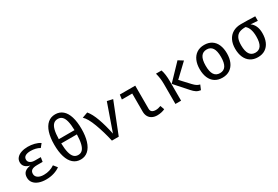

<svg xmlns="http://www.w3.org/2000/svg" viewBox="66 -1822 4177 2887"><g transform="rotate(-30 2154.0 -378.5)"><path d="M311.8 -244.1Q246.2 -244.1 216.9 -223.8Q187.7 -203.6 187.7 -160.5Q187.7 -116.9 224.6 -91.3Q261.5 -65.6 327.2 -65.6Q431.3 -65.6 513.8 -122.1L564.6 -59Q521.5 -26.7 458.5 -6.9Q395.4 12.8 321 12.8Q251.8 12.8 197.7 -6.9Q143.6 -26.7 112.8 -64.6Q82.1 -102.6 82.1 -155.9Q82.1 -215.9 116.2 -247.9Q150.3 -280 219 -289.2Q162.1 -301.5 132.8 -332.6Q103.6 -363.6 103.6 -408.7Q103.6 -454.9 132.6 -487.4Q161.5 -520 211.8 -536.7Q262.1 -553.3 324.1 -553.3Q381 -553.3 437.2 -539.5Q493.3 -525.6 533.8 -497.9L486.2 -438.5Q453.3 -458.5 413.1 -467.9Q372.8 -477.4 330.3 -477.4Q269.7 -477.4 237.4 -457.4Q205.1 -437.4 205.1 -397.4Q205.1 -362.1 235.1 -341Q265.1 -320 317.9 -320H417.4L405.6 -244.1Z M1160.5 -381.5Q1160.5 -260.5 1133.1 -171.8Q1105.6 -83.1 1052.3 -35.1Q999 12.8 923.1 12.8Q846.7 12.8 793.3 -34.1Q740 -81 712.8 -169.2Q685.6 -257.4 685.6 -380.5Q685.6 -501.5 713.1 -589Q740.5 -676.4 794.1 -723.1Q847.7 -769.7 924.1 -769.7Q1001 -769.7 1053.8 -724.1Q1106.7 -678.5 1133.6 -591.5Q1160.5 -504.6 1160.5 -381.5ZM786.7 -417.9H1059.5Q1057.4 -514.9 1042.3 -574.9Q1027.2 -634.9 998.2 -662.6Q969.2 -690.3 924.1 -690.3Q878.5 -690.3 849 -662.6Q819.5 -634.9 804.1 -574.9Q788.7 -514.9 786.7 -417.9ZM786.7 -344.6Q789.2 -245.6 804.9 -184.4Q820.5 -123.1 849.5 -94.4Q878.5 -65.6 923.1 -65.6Q967.7 -65.6 996.4 -94.4Q1025.1 -123.1 1040.5 -184.4Q1055.9 -245.6 1058.5 -344.6Z M1467.7 0Q1429.2 -170.8 1374.4 -317.7Q1319.5 -464.6 1260.5 -517.4L1357.4 -552.3Q1411.8 -489.2 1456.4 -365.9Q1501 -242.6 1533.8 -83.6L1698.5 -553.3L1796.4 -531.3L1586.2 0Z M2086.2 -460.5H1906.2L1916.9 -540.5H2184.6V-139.5Q2184.6 -102.6 2207.4 -85.4Q2230.3 -68.2 2270.8 -68.2Q2312.8 -68.2 2359 -86.7L2384.6 -16.4Q2363.6 -4.6 2326.2 4.1Q2288.7 12.8 2251.8 12.8Q2201.5 12.8 2164.1 -6.2Q2126.7 -25.1 2106.4 -61.3Q2086.2 -97.4 2086.2 -146.7Z M2925.6 -553.3 3008.2 -501.5 2787.7 -292.3 2932.3 -136.9Q2963.1 -104.6 2986.4 -89.5Q3009.7 -74.4 3040 -67.2L3006.2 12.8Q2962.6 7.2 2931 -13.3Q2899.5 -33.8 2865.1 -73.3L2672.8 -289.2ZM2641 -540.5Q2668.7 -462.6 2668.7 -334.9V0H2570.3V-350.3Q2570.3 -400.5 2563.8 -446.4Q2557.4 -492.3 2544.6 -540.5Z M3622.1 -270.8Q3622.1 -186.2 3594.6 -122.3Q3567.2 -58.5 3513.6 -22.8Q3460 12.8 3384.6 12.8Q3308.2 12.8 3254.9 -21.8Q3201.5 -56.4 3174.4 -120Q3147.2 -183.6 3147.2 -269.7Q3147.2 -354.4 3174.9 -418.2Q3202.6 -482.1 3256.2 -517.7Q3309.7 -553.3 3385.6 -553.3Q3462.1 -553.3 3515.1 -518.7Q3568.2 -484.1 3595.1 -420.8Q3622.1 -357.4 3622.1 -270.8ZM3251.3 -269.7Q3251.3 -166.2 3284.4 -115.9Q3317.4 -65.6 3384.6 -65.6Q3451.8 -65.6 3484.9 -116.2Q3517.9 -166.7 3517.9 -270.8Q3517.9 -374.4 3484.9 -424.6Q3451.8 -474.9 3385.6 -474.9Q3318.5 -474.9 3284.9 -424.6Q3251.3 -374.4 3251.3 -269.7Z M4268.7 -463.1 4146.2 -471.8Q4187.2 -445.6 4211.5 -394.6Q4235.9 -343.6 4235.9 -270.3Q4235.9 -183.6 4208.2 -119.7Q4180.5 -55.9 4127.4 -21.5Q4074.4 12.8 4000 12.8Q3925.1 12.8 3871.8 -21.8Q3818.5 -56.4 3790.5 -120Q3762.6 -183.6 3762.6 -269.7Q3762.6 -353.3 3793.1 -415.9Q3823.6 -478.5 3882.3 -512.8Q3941 -547.2 4023.1 -547.2Q4141.5 -547.2 4268.7 -541.5ZM4131.3 -270.8Q4131.3 -416.9 4061.5 -474.4Q3997.9 -474.9 3955.9 -457.9Q3913.8 -441 3890.3 -396.2Q3866.7 -351.3 3866.7 -269.7Q3866.7 -166.2 3900.3 -115.9Q3933.8 -65.6 4000 -65.6Q4065.6 -65.6 4098.5 -116.2Q4131.3 -166.7 4131.3 -270.8Z"/></g></svg>

Font: Fira Code Fixed Retina
Style: Regular
Weight: 450
Monospace: yes
Designer: Carrois Corporate, Edenspiekermann AG, Nikita Prokopov
Foundry: Carrois Corporate, Edenspiekermann AG, Nikita Prokopov
Version: Version 5.002